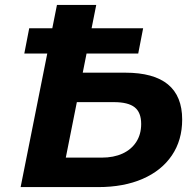

<svg xmlns="http://www.w3.org/2000/svg" viewBox="-20 -762 795 782"><path d="M64 0 212 -742H372L317 -466H490Q722 -466 722 -275Q722 -191 680 -129Q638 -67 561 -33.5Q484 0 380 0ZM248 -120H394Q443 -120 479 -136.5Q515 -153 535 -184Q555 -215 555 -257Q555 -304 528.5 -325Q502 -346 444 -346H293ZM79 -544 99 -647H563L543 -544Z"/></svg>

Font: MOST Montserrat
Style: Bold Italic
Weight: 700
Italic angle: -11.3°
Designer: Julieta Ulanovsky
Foundry: Julieta Ulanovsky
Version: Version 8.000;March 11, 2024;FontCreator 15.0.0.2926 64-bit